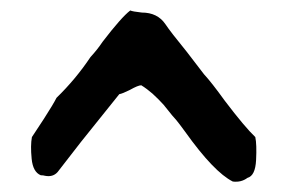

<svg xmlns="http://www.w3.org/2000/svg" viewBox="-20 -719 550 367"><path d="M425 -372Q389 -390 334 -467Q332 -470 324 -480.5Q316 -491 313 -494Q310 -497 303 -506Q296 -515 292.5 -519Q289 -523 282.5 -529.5Q276 -536 271.5 -540Q267 -544 261 -548.5Q255 -553 250 -556Q244 -556 228 -547Q214 -540 208 -539L135 -448L90 -390Q81 -380 66 -383Q63 -384 58 -384Q43 -390 40.5 -415.5Q38 -441 41 -457L64 -492Q82 -520 88 -532Q125 -568 153 -610Q166 -624 176 -639Q212 -686 229 -699Q233 -697 251 -695Q281 -695 296 -673Q306 -658 337 -620L370 -577Q384 -562 410 -526Q448 -476 468 -457Q471 -443 469.5 -413Q468 -383 453 -379Q441 -370 425 -372Z"/></svg>

Font: Excalifont
Style: Regular
Weight: 400
Designer: Your Own Font Foundry (Virgil); Ján Filípek / DizajnDesign (Excalifont, modifications)
Foundry: Your Own Font Foundry (Virgil); Ján Filípek / DizajnDesign (Excalifont, modifications)
Version: Version 1.000;Glyphs 3.2 (3227)